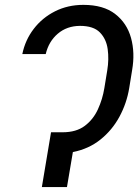

<svg xmlns="http://www.w3.org/2000/svg" viewBox="-20 -757 560 777"><path d="M211.9 -221.7H233.4Q288.6 -221.7 323 -247.6Q357.4 -273.4 376.2 -314.5Q395 -355.5 402.3 -400.4L414.1 -472.7Q421.4 -517.1 415.8 -558.1Q410.2 -599.1 384.3 -625.7Q358.4 -652.3 303.7 -652.3Q250.5 -651.9 213.9 -620.6Q177.2 -589.4 165 -538.1H70.3Q82 -595.2 116.5 -640.1Q150.9 -685.1 202.6 -711.2Q254.4 -737.3 317.4 -737.3Q398.4 -737.3 446 -700.4Q493.7 -663.6 510.3 -603.3Q526.9 -543 514.6 -472.7L502.9 -400.4Q492.7 -338.9 463.4 -284.7Q434.1 -230.5 386.7 -192.4Q339.4 -154.3 274.9 -141.6L251 0H149.4L186.5 -221.7Z"/></svg>

Font: Inter Display
Style: Italic
Weight: 400
Italic angle: -9.39999°
Designer: Rasmus Andersson
Foundry: rsms
Version: Version 4.000;git-a52131595